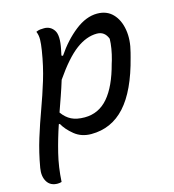

<svg xmlns="http://www.w3.org/2000/svg" viewBox="-127 -635 837 926"><g transform="rotate(-15 291.5 -171.5)"><path d="M137 -534Q148 -539 157 -540Q166 -541 177 -541Q209 -541 226.5 -514.5Q244 -488 230 -421Q227 -407 224 -392L231 -389Q276 -456 331.5 -499.5Q387 -543 442 -543Q490 -543 519.5 -512.5Q549 -482 557.5 -431Q566 -380 550 -320L544 -297Q504 -140 435.5 -64.5Q367 11 266 11Q217 11 182.5 -17Q148 -45 131 -76L126 -75Q104 -10 87.5 57Q71 124 67 197Q57 200 47 200Q11 200 -5.5 173Q-22 146 -15 105Q-2 30 18.5 -36Q39 -102 62.5 -166Q86 -230 106.5 -297Q127 -364 139 -440Q144 -471 144.5 -493Q145 -515 137 -534ZM416 -450Q364 -450 311.5 -411Q259 -372 195 -279Q183 -240 170 -203Q157 -166 144 -129Q164 -101 190 -88Q216 -75 256 -75Q326 -75 373 -129.5Q420 -184 448 -291L453 -307Q469 -364 470 -410Q455 -450 416 -450Z"/></g></svg>

Font: Recursive Sn Csl St
Style: Italic
Weight: 400
Italic angle: -15°
Version: Version 1.079;hotconv 1.0.112;makeotfexe 2.5.65598; ttfautoh